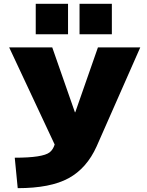

<svg xmlns="http://www.w3.org/2000/svg" viewBox="-20 -980 775 1010"><path d="M28.3 -730.5H254.9L374 -389.6H376L495.1 -730.5H717.8L488.3 -210Q436.5 -94.7 340.8 -42.5Q245.1 9.8 73.2 9.8L57.6 -150.4Q205.1 -150.4 241.2 -178.7Q258.8 -192.4 267.6 -219.7ZM168 -799.8V-960H337.9V-799.8ZM398.4 -799.8V-960H568.4V-799.8Z"/></svg>

Font: GenEi M Gothic v2 Black
Style: Regular
Weight: 900
Version: Version 2.0